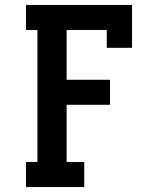

<svg xmlns="http://www.w3.org/2000/svg" viewBox="-20 -755 640 775"><path d="M85 0V-101H131V-634H85V-735H513V-562H411V-634H249V-433H424V-332H249V-101H320V0Z"/></svg>

Font: Iosevka Slab Extended
Style: Bold
Weight: 700
Width: 7
Monospace: yes
Designer: Belleve Invis
Foundry: Belleve Invis
Version: Version 11.1.0; ttfautohint (v1.8.3)